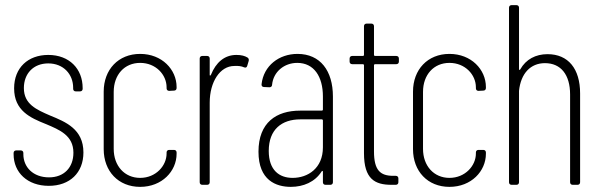

<svg xmlns="http://www.w3.org/2000/svg" viewBox="-20 -720 2335 748"><path d="M170 4C252 4 305 -47 305 -126C305 -217 236 -245 175 -270C122 -293 73 -314 73 -377C73 -433 110 -473 168 -473C227 -473 265 -431 265 -378V-374C265 -368 269 -364 275 -364H292C298 -364 302 -368 302 -374V-377C302 -452 250 -506 168 -506C89 -506 35 -456 35 -376C35 -289 98 -261 158 -237C213 -214 266 -192 266 -125C266 -67 229 -29 171 -29C109 -29 71 -69 71 -119V-124C71 -130 67 -134 61 -134H43C37 -134 33 -130 33 -124V-119C33 -48 87 4 170 4Z M526 8C611 8 668 -53 668 -121V-126C668 -132 664 -136 658 -136H639C633 -136 629 -132 629 -126V-122C629 -74 587 -27 526 -27C465 -27 423 -74 423 -140V-362C423 -429 465 -475 526 -475C587 -475 629 -429 629 -380V-376C629 -370 633 -366 639 -366L658 -367C664 -367 668 -371 668 -377V-381C668 -449 611 -510 526 -510C441 -510 384 -449 384 -363V-139C384 -53 441 8 526 8Z M901 -506C854 -506 821 -476 802 -429C800 -425 797 -424 797 -428V-492C797 -498 793 -502 787 -502H768C762 -502 758 -498 758 -492V-10C758 -4 762 0 768 0H787C793 0 797 -4 797 -10V-320C797 -401 837 -463 893 -463C909 -464 921 -462 930 -458C937 -455 941 -457 943 -463L949 -483C950 -488 949 -493 944 -496C934 -502 921 -506 901 -506Z M1139 -510C1067 -510 1007 -464 999 -392C998 -386 1002 -381 1008 -381L1030 -380C1036 -380 1040 -384 1040 -390C1045 -441 1088 -475 1138 -475C1203 -475 1238 -422 1238 -344V-293C1238 -291 1236 -289 1234 -289H1149C1057 -289 987 -243 987 -129C987 -17 1056 8 1113 8C1162 8 1207 -11 1233 -52C1235 -55 1238 -55 1238 -51V-10C1238 -4 1242 0 1248 0H1267C1273 0 1277 -4 1277 -10V-344C1277 -444 1228 -510 1139 -510ZM1120 -27C1068 -27 1027 -57 1027 -132C1027 -216 1078 -255 1150 -255H1234C1236 -255 1238 -253 1238 -251V-146C1238 -64 1179 -27 1120 -27Z M1534 -480V-492C1534 -498 1530 -502 1524 -502H1441C1439 -502 1437 -504 1437 -506V-618C1437 -624 1433 -628 1427 -628H1408C1402 -628 1398 -624 1398 -618V-506C1398 -504 1396 -502 1394 -502H1352C1346 -502 1342 -498 1342 -492V-480C1342 -474 1346 -470 1352 -470H1394C1396 -470 1398 -468 1398 -466V-123C1398 -22 1441 0 1505 0H1522C1528 0 1532 -4 1532 -10V-25C1532 -31 1528 -35 1522 -35H1512C1462 -35 1437 -56 1437 -130V-466C1437 -468 1439 -470 1441 -470H1524C1530 -470 1534 -474 1534 -480Z M1731 8C1816 8 1873 -53 1873 -121V-126C1873 -132 1869 -136 1863 -136H1844C1838 -136 1834 -132 1834 -126V-122C1834 -74 1792 -27 1731 -27C1670 -27 1628 -74 1628 -140V-362C1628 -429 1670 -475 1731 -475C1792 -475 1834 -429 1834 -380V-376C1834 -370 1838 -366 1844 -366L1863 -367C1869 -367 1873 -371 1873 -377V-381C1873 -449 1816 -510 1731 -510C1646 -510 1589 -449 1589 -363V-139C1589 -53 1646 8 1731 8Z M2113 -509C2067 -509 2029 -489 2007 -450C2005 -446 2002 -447 2002 -451V-690C2002 -696 1998 -700 1992 -700H1973C1967 -700 1963 -696 1963 -690V-10C1963 -4 1967 0 1973 0H1992C1998 0 2002 -4 2002 -10V-366C2009 -434 2047 -474 2103 -474C2165 -474 2201 -429 2201 -352V-10C2201 -4 2205 0 2211 0H2230C2236 0 2240 -4 2240 -10V-356C2240 -452 2194 -509 2113 -509Z"/></svg>

Font: Barlow Condensed ExtraLight
Style: Regular
Weight: 275
Width: 3
Designer: Jeremy Tribby
Foundry: Tribby Type
Version: Version 1.422;hotconv 1.0.109;makeotfexe 2.5.65596